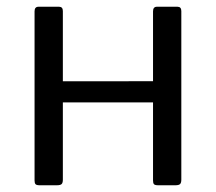

<svg xmlns="http://www.w3.org/2000/svg" viewBox="-20 -550 641 570"><path d="M166.6 -517.2V-16.7Q166.6 -7.2 163 -3.6Q159.3 0 148.9 0H97.7Q88.5 0 85.6 -3.1Q82.6 -6.2 82.6 -14.1V-516.4Q82.6 -530 94.4 -530H155.2Q166.6 -530 166.6 -517.2ZM518.3 -517.2V-16.7Q518.3 -7.2 514.6 -3.6Q511 0 500.5 0H449.4Q440.2 0 437.2 -3.1Q434.3 -6.2 434.3 -14.1V-516.4Q434.3 -530 446 -530H506.8Q518.3 -530 518.3 -517.2ZM117.6 -246.1Q106.6 -246.1 106.6 -256.5V-299.1Q106.6 -308.7 117 -308.7L476.4 -308.9Q486.9 -308.9 486.9 -299.4V-256.5Q486.9 -246.1 475.6 -246.1Z"/></svg>

Font: Libre Franklin Thin
Style: Regular
Weight: 100
Designer: Pablo Impallari, Rodrigo Fuenzalida, Nhung Nguyen
Foundry: Impallari Type
Version: Version 3.000